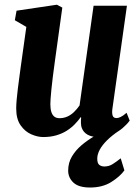

<svg xmlns="http://www.w3.org/2000/svg" viewBox="-20 -586 610 835"><path d="M168 10Q143.5 10 116.2 -1.8Q89 -13.5 69.8 -40.8Q50.5 -68 50.5 -114Q50.5 -130.5 52.5 -152.8Q54.5 -175 57.5 -199.5Q60.5 -224 63.8 -247.8Q67 -271.5 69.5 -290.5L94.5 -469L44.5 -498L52 -539.5L227.5 -565.5L251 -553L219 -322Q213.5 -284 209.8 -252.5Q206 -221 203.5 -196.8Q201 -172.5 200 -156.5Q199 -140.5 199 -133Q199 -112 203.5 -98.5Q208 -85 216.8 -78.5Q225.5 -72 238.5 -72Q257 -72 272.8 -79Q288.5 -86 301.8 -98.8Q315 -111.5 326 -127.5L387 -561H532L468.5 -110.5Q466.5 -93.5 470 -83Q473.5 -72.5 487 -72.5Q494 -72.5 504.5 -77.2Q515 -82 530.5 -95.5L544 -61.5Q532.5 -45.5 513 -28.8Q493.5 -12 467.5 -1Q441.5 10 408 10Q378.5 10 360.5 -0.5Q342.5 -11 336 -29Q334 -33.5 333.2 -39Q332.5 -44.5 332 -50.2Q331.5 -56 332 -62.2Q332.5 -68.5 333 -75.5L331 -76.5Q320 -61 305 -45.5Q290 -30 270.2 -17.5Q250.5 -5 225 2.5Q199.5 10 168 10ZM371.5 229.5Q322 229.5 299.2 208Q276.5 186.5 276.5 156Q276.5 122 292.5 95Q308.5 68 333.2 46.8Q358 25.5 386.2 8.8Q414.5 -8 439 -20.5L463.5 -28.5L498.5 -18Q467.5 2.5 446.2 23.5Q425 44.5 414.2 64.2Q403.5 84 403 102Q402.5 123.5 411.5 130.8Q420.5 138 434 138Q453.5 138 469.5 128Q485.5 118 505 102.5L521 155Q502.5 181 464.5 205.2Q426.5 229.5 371.5 229.5Z"/></svg>

Font: Merriweather 24pt SemiCondensed Black
Style: Italic
Weight: 900
Width: 4
Italic angle: -7.8°
Designer: Eben Sorkin
Foundry: Eben Sorkin
Version: Version 2.101